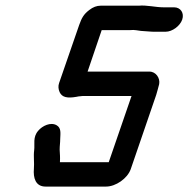

<svg xmlns="http://www.w3.org/2000/svg" viewBox="-20 -678 694 708"><path d="M622 -651H583C553 -651 521 -660 491 -657H351C337 -657 323 -652 309 -641C288 -625 281 -611 272 -586L198 -372C194 -361 195 -349 200 -338C209 -319 228 -315 262 -321C267 -322 271 -323 275 -323C280 -324 287 -324 293 -324H465L381 -80H201C202 -103 201 -104 200 -126C200 -142 202 -150 202 -165C203 -188 206 -206 189 -216C167 -229 136 -214 121 -196C100 -172 109 -146 106 -124C103 -102 107 -77 105 -56C102 -22 111 10 148 10H371C407 10 450 -20 462 -54L556 -328C559 -336 564 -358 567 -368C571 -390 555 -414 531 -414H303L355 -567H461C474 -569 490 -565 500 -564L528 -562C538 -561 545 -561 552 -561H591C615 -561 644 -582 652 -606C660 -630 646 -651 622 -651Z"/></svg>

Font: Electronic
Style: BlkSuIt
Weight: 900
Version: Version 1.011